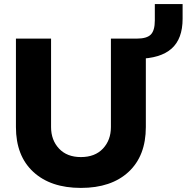

<svg xmlns="http://www.w3.org/2000/svg" viewBox="-20 -904 914 940"><path d="M376 16Q228 16 143 -62.5Q58 -141 58 -282V-715H230V-282Q230 -218 269 -176.5Q308 -135 376 -135Q445 -135 484 -176.5Q523 -218 523 -282V-715H650Q699 -715 718.5 -735Q738 -755 738 -804V-884H874V-812Q874 -714 820 -666Q766 -618 656 -616L694 -663V-282Q694 -141 609.5 -62.5Q525 16 376 16Z"/></svg>

Font: Wix Madefor Display ExtraBold
Style: Regular
Weight: 800
Designer: Dalton Maag Ltd
Foundry: Dalton Maag Ltd
Version: Version 3.100